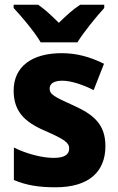

<svg xmlns="http://www.w3.org/2000/svg" viewBox="-20 -786 503 816"><path d="M153 -606H309C336 -650 390 -716 423 -752V-766H321C290 -746 263 -721 230 -689C198 -721 172 -745 142 -766H38V-752C72 -716 128 -649 153 -606ZM428 -165C428 -256 380 -298 294 -337C209 -375 191 -385 191 -410C191 -431 210 -443 245 -443C282 -443 333 -426 378 -403L422 -515C363 -544 307 -560 242 -560C117 -560 38 -504 38 -401C38 -315 82 -269 167 -232C254 -194 274 -180 274 -155C274 -128 253 -115 207 -115C160 -115 93 -132 39 -159V-21C93 2 147 10 216 10C359 10 428 -57 428 -165Z"/></svg>

Font: Noto Sans Myanmar UI SemiCondensed ExtraBold
Style: Regular
Weight: 800
Width: 4
Designer: Monotype Design Team
Foundry: Monotype Imaging Inc.
Version: Version 2.103